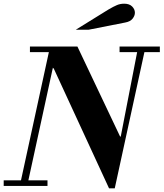

<svg xmlns="http://www.w3.org/2000/svg" viewBox="-35 -1006 885 1039"><path d="M555 13 255 -637H251L270 -754H384L615 -267H619L575 13ZM-15 0V-30H222V0ZM72 0 236 -754H276L112 0ZM127 -724V-754H384V-724ZM564 13 713 -754H753L586 13ZM612 -724V-754H830V-724ZM375 -845 551 -954Q580 -971 598 -978.5Q616 -986 637 -986Q665 -986 680 -971Q695 -956 695 -937Q695 -921 682.5 -905Q670 -889 642 -884L444 -845Z"/></svg>

Font: Libre Bodoni
Style: Bold Italic
Weight: 700
Italic angle: -13°
Version: Version 2.005;gftools[0.9.23]